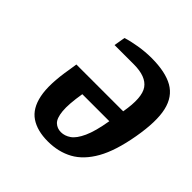

<svg xmlns="http://www.w3.org/2000/svg" viewBox="-144 -627 754 754"><g transform="rotate(45 233.0 -250.0)"><path d="M225 10Q166 10 129 -15Q92 -40 80.5 -96.5Q69 -153 86 -250L91 -283H351Q367 -373 342.5 -408Q318 -443 250 -443H143L151 -490Q175 -498 211 -504Q247 -510 282 -510Q359 -510 403 -485Q447 -460 460 -403.5Q473 -347 456 -250Q439 -153 407 -96.5Q375 -40 329.5 -15Q284 10 225 10ZM236 -52Q257 -52 276.5 -65.5Q296 -79 312.5 -115Q329 -151 340 -217H190Q179 -151 182.5 -115Q186 -79 200.5 -65.5Q215 -52 236 -52Z"/></g></svg>

Font: Cuprum SemiBold
Style: Italic
Weight: 600
Italic angle: -10°
Version: Version 3.000